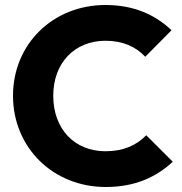

<svg xmlns="http://www.w3.org/2000/svg" viewBox="-20 -737 729 768"><path d="M403 11C518 11 603 -27 671 -90L565 -196C526 -156 474 -132 402 -132C279 -132 193 -220 193 -354C193 -486 279 -574 402 -574C471 -574 524 -550 561 -510L666 -616C600 -679 514 -717 402 -717C191 -717 32 -560 32 -354C32 -147 192 11 403 11Z"/></svg>

Font: MV Cash
Style: Bold
Weight: 700
Designer: Rodrigo Fuenzalida
Foundry: fragTYPE
Version: Version 1.100;Glyphs 3.1.2 (3151)